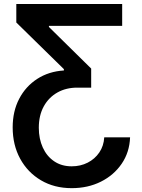

<svg xmlns="http://www.w3.org/2000/svg" viewBox="-20 -748 727 983"><path d="M646 -44.9Q643.1 31.7 603 90.3Q563 148.9 496.6 182.1Q430.2 215.3 347.2 215.3Q257.8 215.3 189.7 175Q121.6 134.8 83.3 64.7Q44.9 -5.4 44.9 -95.7Q44.9 -178.2 78.1 -241.9Q111.3 -305.7 170.4 -344Q229.5 -382.3 307.1 -387.2V-394L63.5 -632.8V-727.5H605.5V-615.7H230.5V-609.9L446.8 -397V-299.3H377.4Q319.3 -299.8 274.4 -274.7Q229.5 -249.5 204.1 -203.4Q178.7 -157.2 178.7 -93.8Q178.7 -37.6 199 7.1Q219.2 51.8 257.1 77.6Q294.9 103.5 347.2 103.5Q392.1 103.5 429 84.7Q465.8 65.9 488.5 32.5Q511.2 -1 513.7 -44.9Z"/></svg>

Font: Inter-SemiBold
Style: Regular
Weight: 600
Designer: Rasmus Andersson
Foundry: rsms
Version: Version 4.000;git-a52131595